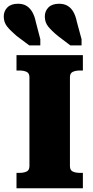

<svg xmlns="http://www.w3.org/2000/svg" viewBox="-54 -1004 496 1024"><path d="M356 -887 381 -795V-762H321L255 -812Q221 -840 203 -862.5Q185 -885 185 -916Q185 -945 204.5 -964.5Q224 -984 261 -984Q289 -984 308 -972Q327 -960 338.5 -938.5Q350 -917 356 -887ZM137 -887 161 -795V-762H102L35 -812Q2 -840 -16 -862.5Q-34 -885 -34 -916Q-34 -945 -14.5 -964.5Q5 -984 42 -984Q70 -984 88.5 -972Q107 -960 119 -938.5Q131 -917 137 -887ZM103 -118V-592Q103 -614 87.5 -621Q72 -628 49 -628H34V-710H388V-628H373Q350 -628 334.5 -621Q319 -614 319 -592V-118Q319 -96 334.5 -89Q350 -82 373 -82H388V0H34V-82H49Q72 -82 87.5 -89Q103 -96 103 -118Z"/></svg>

Font: Roboto Serif ExtraBold
Style: Regular
Weight: 800
Designer: Greg Gazdowicz
Foundry: Commercial Type
Version: Version 1.008